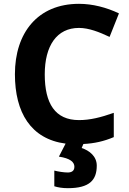

<svg xmlns="http://www.w3.org/2000/svg" viewBox="-20 -744 677 1004"><path d="M486 122C486 73 447 43 407 30L416 9C474 6 523 -5 575 -27V-154C507 -130 451 -116 393 -116C268 -116 214 -203 214 -355C214 -505 277 -598 393 -598C445 -598 500 -576 553 -551L602 -674C537 -705 464 -724 393 -724C177 -724 58 -572 58 -356C58 -156 141 -17 323 7L288 75C348 84 369 104 369 128C369 151 353 158 334 158C314 158 283 153 264 148V230C283 236 306 240 335 240C449 240 486 197 486 122Z"/></svg>

Font: Noto Sans Arabic UI
Style: Bold
Weight: 700
Designer: Monotype Design Team, Nadine Chahine and Nizar Qandah
Foundry: Monotype Imaging Inc.
Version: Version 2.010